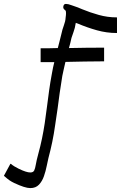

<svg xmlns="http://www.w3.org/2000/svg" viewBox="-133 -753 619 983"><path d="M-77 86Q-69 93 -59 99Q-49 105 -37 111Q2 130 22 130Q37 130 42 120Q47 110 50.5 89Q54 68 63 35Q74 -5 82 -43.5Q90 -82 96 -122Q103 -170 108 -210Q113 -250 118.5 -290Q124 -330 133 -378Q136 -393 138.5 -407Q141 -421 145 -435Q128 -435 111 -435Q94 -435 77 -435H75V-506H77Q98 -506 119.5 -506Q141 -506 163 -507Q167 -524 172 -542Q177 -560 181 -578Q186 -602 194 -623Q202 -644 203 -663Q204 -670 204.5 -675.5Q205 -681 205 -686Q205 -694 204 -696.5Q203 -699 200 -701Q197 -703 193.5 -707.5Q190 -712 191 -719Q193 -733 204.5 -733Q216 -733 234 -726Q256 -719 265.5 -715Q275 -711 287 -706Q328 -689 373 -676.5Q418 -664 464 -664H466V-584H464Q413 -584 363 -598Q313 -612 266 -632Q263 -633 255 -636Q251 -609 243.5 -589.5Q236 -570 233 -559Q230 -546 227 -533Q224 -520 220 -507Q265 -508 309.5 -508.5Q354 -509 398 -509H400V-439H398Q349 -439 300 -438Q251 -437 202 -436Q198 -417 193.5 -399Q189 -381 186 -364Q178 -316 172.5 -276.5Q167 -237 162 -198Q157 -159 149 -110Q143 -67 134.5 -26Q126 15 115 56Q111 72 106 97.5Q101 123 92 149Q83 175 66.5 192.5Q50 210 22 210Q-5 210 -60 184Q-73 178 -84 170.5Q-95 163 -113 147L-80 86Z"/></svg>

Font: Syne
Style: Italic
Weight: 400
Italic angle: -9°
Designer: Lucas Descroix
Foundry: Bonjour Monde
Version: Version 2.000; ttfautohint (v1.8.3)